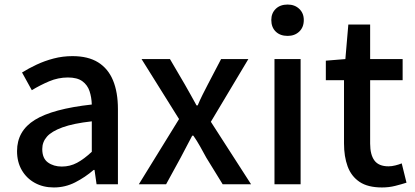

<svg xmlns="http://www.w3.org/2000/svg" viewBox="-20 -811 1825 845"><path d="M217 14Q170 14 133.5 -6Q97 -26 76 -62Q55 -98 55 -146Q55 -235 133.5 -283.5Q212 -332 384 -351Q383 -383 374 -410Q365 -437 342.5 -453.5Q320 -470 279 -470Q236 -470 196 -453Q156 -436 120 -414L77 -492Q106 -510 141 -526.5Q176 -543 216 -553.5Q256 -564 299 -564Q368 -564 412 -536.5Q456 -509 477.5 -457Q499 -405 499 -331V0H405L396 -63H392Q355 -31 311 -8.5Q267 14 217 14ZM252 -78Q288 -78 319 -94.5Q350 -111 384 -143V-277Q303 -268 255 -250.5Q207 -233 186.5 -209.5Q166 -186 166 -155Q166 -114 191 -96Q216 -78 252 -78Z M591 0 768 -287 603 -551H728L793 -440Q806 -417 819 -394Q832 -371 845 -347H850Q860 -371 871.5 -394Q883 -417 895 -440L953 -551H1073L908 -275L1085 0H960L888 -117Q875 -141 861 -166Q847 -191 831 -214H826Q814 -191 801 -166.5Q788 -142 775 -117L711 0Z M1188 0V-551H1303V0ZM1246 -653Q1213 -653 1193.5 -672Q1174 -691 1174 -723Q1174 -753 1193.5 -772Q1213 -791 1246 -791Q1277 -791 1297 -772Q1317 -753 1317 -723Q1317 -691 1297 -672Q1277 -653 1246 -653Z M1661 14Q1599 14 1562.5 -10.5Q1526 -35 1510 -78.5Q1494 -122 1494 -180V-458H1414V-544L1500 -551L1513 -703H1609V-551H1752V-458H1609V-179Q1609 -130 1628 -104.5Q1647 -79 1690 -79Q1704 -79 1720 -83Q1736 -87 1748 -92L1769 -7Q1747 0 1719.5 7Q1692 14 1661 14Z"/></svg>

Font: Noto Sans HK Thin Medium
Style: Regular
Weight: 500
Version: Version 2.004-H2;hotconv 1.0.118;makeotfexe 2.5.65603